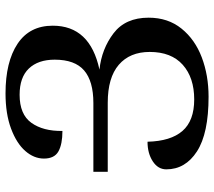

<svg xmlns="http://www.w3.org/2000/svg" viewBox="-60 -705 775 695"><g transform="rotate(-90 327.5 -357.5)"><path d="M62 -143Q62 -173 91 -192Q120 -211 162 -211Q164 -127 201 -84.5Q238 -42 315 -42Q394 -42 440.5 -83.5Q487 -125 487 -203Q487 -275 440.5 -315Q394 -355 303 -355H53V-407H302Q381 -407 420 -440.5Q459 -474 459 -547Q459 -607 427 -640.5Q395 -674 332 -674Q261 -674 230.5 -631.5Q200 -589 201 -519Q153 -519 127 -533.5Q101 -548 101 -586Q101 -622 128.5 -653.5Q156 -685 209.5 -705Q263 -725 337 -725Q451 -725 516.5 -681.5Q582 -638 582 -554Q582 -419 423 -385Q498 -377 554.5 -334Q611 -291 611 -207Q611 -137 571.5 -88Q532 -39 467 -14.5Q402 10 325 10Q192 10 127 -32Q62 -74 62 -143Z"/></g></svg>

Font: Noto Serif Armenian Medium
Style: Regular
Weight: 500
Designer: Monotype Design team
Foundry: Monotype Imaging Inc.
Version: Version 1.000